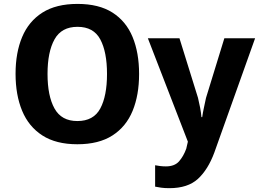

<svg xmlns="http://www.w3.org/2000/svg" viewBox="-20 -728 1325 982"><path d="M691.4 -349.6Q691.4 -241.7 658.2 -160.9Q625 -80.1 555.2 -35.2Q485.4 9.8 375.5 9.8Q266.6 9.8 196.8 -35.2Q127 -80.1 93.3 -161.1Q59.6 -242.2 59.6 -350.6Q59.6 -458.5 93.3 -538.8Q127 -619.1 197 -663.6Q267.1 -708 376.5 -708Q485.8 -708 555.4 -663.6Q625 -619.1 658.2 -538.6Q691.4 -458 691.4 -349.6ZM223.1 -349.6Q223.1 -237.3 258.8 -173.1Q294.4 -108.9 375.5 -108.9Q458.5 -108.9 492.9 -173.1Q527.3 -237.3 527.3 -349.6Q527.3 -462.4 492.9 -526.6Q458.5 -590.8 376.5 -590.8Q294.4 -590.8 258.8 -526.6Q223.1 -462.4 223.1 -349.6ZM940.9 -3.4 736.3 -532.2H897.9L992.7 -227.5Q998.5 -203.6 1003.4 -178.2Q1008.3 -152.8 1010.3 -128.9H1014.2Q1017.1 -150.4 1022.9 -177Q1028.8 -203.6 1033.7 -227.5L1127.4 -532.2H1284.7L1076.2 52.2Q1043.9 139.6 992.2 187Q940.4 234.4 846.2 234.4Q821.8 234.4 804.2 231.9Q786.6 229.5 773.4 226.6V117.2Q783.7 119.1 798.1 121.1Q812.5 123 828.6 123Q873 123 895.8 97.2Q918.5 71.3 932.6 32.7Z"/></svg>

Font: Lunasima
Style: Bold
Weight: 700
Designer: The DocRepair Project, Monotype Design Team
Foundry: Google
Version: Version 2.009